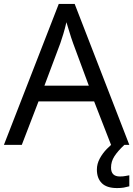

<svg xmlns="http://www.w3.org/2000/svg" viewBox="-20 -737 679 977"><path d="M545 0 459 -221H176L91 0H0L279 -717H360L638 0ZM352 -517Q349 -525 342 -546Q335 -567 328.5 -589.5Q322 -612 318 -624Q311 -593 302 -563.5Q293 -534 287 -517L206 -301H432ZM545 116Q545 161 590 161Q607 161 618.5 158.5Q630 156 638 155V211Q624 215 610 217.5Q596 220 576 220Q523 220 498 195Q473 170 473 126Q473 97 487.5 70Q502 43 523.5 21Q545 -1 565 -15L613 0Q579 32 562 58.5Q545 85 545 116Z"/></svg>

Font: Noto Sans Grantha
Style: Regular
Weight: 400
Designer: Monotype Design Team
Foundry: Monotype Imaging Inc.
Version: Version 2.003; ttfautohint (v1.8.4.7-5d5b)